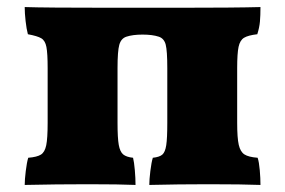

<svg xmlns="http://www.w3.org/2000/svg" viewBox="-20 -522 808 544"><path d="M60 -75Q85 -77 96 -84Q107 -91 111 -110.5Q115 -130 115 -174V-329Q115 -371 111.5 -389Q108 -407 97 -413.5Q86 -420 59 -425Q55 -440 52.5 -462.5Q50 -485 50 -502Q106 -500 299 -500H479Q646 -500 718 -502Q718 -478 716.5 -461Q715 -444 709 -425Q683 -422 671.5 -415Q660 -408 656 -389.5Q652 -371 652 -329V-174Q652 -131 656.5 -111.5Q661 -92 672.5 -84.5Q684 -77 710 -75Q714 -63 716 -40Q718 -17 718 2Q668 0 570 0Q485 0 403 2Q403 -13 406 -37.5Q409 -62 413 -75Q432 -77 440 -84Q448 -91 451 -110.5Q454 -130 454 -174V-329Q454 -378 449.5 -395.5Q445 -413 430 -418Q412 -424 384 -424Q356 -424 338 -418Q323 -413 318 -395Q313 -377 313 -329V-174Q313 -131 316.5 -111.5Q320 -92 329 -84.5Q338 -77 357 -75Q360 -63 362 -40Q364 -17 364 2Q320 0 230 0Q138 0 50 2Q50 -13 53 -37.5Q56 -62 60 -75Z"/></svg>

Font: Vollkorn SC Black
Style: Regular
Weight: 900
Designer: Friedrich Althausen
Foundry: Friedrich Althausen
Version: Version 4.015